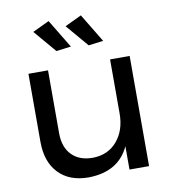

<svg xmlns="http://www.w3.org/2000/svg" viewBox="-84 -832 818 908"><g transform="rotate(-10 324.5 -377.5)"><path d="M559 -529V0H465V-112Q413 1 269 3Q177 3 125 -51.5Q73 -106 73 -202V-529H167V-227Q167 -160 203.5 -122.5Q240 -85 304 -85Q378 -86 421.5 -137.5Q465 -189 465 -269V-529ZM210 -758 293 -621 222 -612 130 -720ZM365 -758 448 -621 377 -612 285 -720Z"/></g></svg>

Font: Montserrat arm2
Style: Regular
Weight: 400
Designer: Julieta Ulanovsky
Foundry: Julieta Ulanovsky
Version: Version 6.000